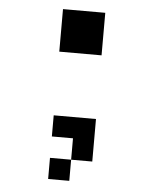

<svg xmlns="http://www.w3.org/2000/svg" viewBox="-50 -568 600 751"><g transform="rotate(5 250.0 -192.5)"><path d="M167 -359.4V-526.4H333V-359.4ZM167 -26.4V-109.4H333V57.6H250V140.6H167V57.6H250V-26.4Z"/></g></svg>

Font: KH Dot Kodenmachou 12
Style: Regular
Weight: 400
Designer: Original version for X68000 by Keitarou Hiraki (http://hp.vector.co.jp/authors/VA000874/) / TrueType conversion by Homem
Version: Version 1.00.20150527